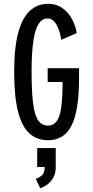

<svg xmlns="http://www.w3.org/2000/svg" viewBox="-20 -726 490 1009"><path d="M232.5 11Q176 11 136.2 -23.5Q96.5 -58 75.5 -136.8Q54.5 -215.5 54.5 -348Q54.5 -480 77 -558.5Q99.5 -637 139.5 -671.5Q179.5 -706 231.5 -706Q278.5 -706 310.8 -681.5Q343 -657 360.8 -621.2Q378.5 -585.5 383 -552.5L302 -516.5Q300.5 -528.5 295.8 -547.2Q291 -566 282.8 -584.8Q274.5 -603.5 261.5 -616.2Q248.5 -629 229.5 -629Q202 -629 183.5 -601.5Q165 -574 155.5 -512.2Q146 -450.5 146 -348Q146 -243.5 154 -181.8Q162 -120 181 -93Q200 -66 232.5 -66Q274.5 -66 291.8 -117.2Q309 -168.5 309 -295H230.5V-367.5H395.5V-316Q395.5 -145.5 356.5 -67.2Q317.5 11 232.5 11ZM175.5 151.5V52H273V151.5Q273 187 258.5 210.2Q244 233.5 224.8 246.2Q205.5 259 191.5 263L167.5 213.5Q182.5 210 198.8 196.8Q215 183.5 215 151.5Z"/></svg>

Font: Trispace Condensed
Style: Regular
Weight: 400
Width: 3
Designer: Tyler Finck
Foundry: Etcetera Type Company
Version: Version 1.210; ttfautohint (v1.8.3)